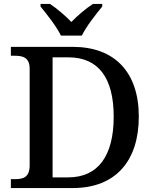

<svg xmlns="http://www.w3.org/2000/svg" viewBox="-20 -951 778 971"><path d="M288 -771H394C415 -816 466 -880 497 -918V-931H450C414 -908 371 -871 341 -840C311 -871 268 -908 233 -931H185V-918C216 -880 267 -816 288 -771ZM35 0H348C569 0 682 -142 682 -361C682 -588 558 -714 348 -714H35V-669H56C96 -669 130 -660 130 -603V-115C130 -54 97 -45 56 -45H35ZM325 -54H246V-661H326C478 -661 555 -557 555 -361C555 -165 478 -54 325 -54Z"/></svg>

Font: Noto Serif Vithkuqi Medium
Style: Regular
Weight: 500
Version: Version 1.005